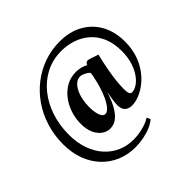

<svg xmlns="http://www.w3.org/2000/svg" viewBox="-237 -1027 1543 1543"><g transform="rotate(-45 534.5 -255.5)"><path d="M73 -168Q73 -271 101.8 -362.5Q130.5 -454 182.2 -529Q234 -604 304.8 -658.5Q375.5 -713 459.8 -742.5Q544 -772 637 -772Q751 -772 834.5 -725Q918 -678 963.5 -594.5Q1009 -511 1009 -400.5Q1009 -323 988.5 -259.5Q968 -196 933.2 -147Q898.5 -98 855.8 -64.5Q813 -31 768.8 -13.5Q724.5 4 684.5 4Q652 4 629 -14Q606 -32 603.5 -74Q602.5 -94.5 607 -128.2Q611.5 -162 620.5 -213Q600.5 -147.5 573.2 -97Q546 -46.5 510.8 -17.5Q475.5 11.5 431.5 11.5Q394 11.5 361.5 -11.5Q329 -34.5 309.2 -78Q289.5 -121.5 289.5 -183.5Q289.5 -245.5 308.8 -303.2Q328 -361 363.5 -407Q399 -453 448.2 -480Q497.5 -507 557 -507Q583 -507 609.2 -500.8Q635.5 -494.5 660.5 -481.5Q666 -496 674 -501Q682 -506 692 -505.5Q700 -504.5 709.5 -501.5Q719 -498.5 736.2 -492.8Q753.5 -487 784 -476.5Q777.5 -453.5 769 -414.5Q760.5 -375.5 752.2 -329Q744 -282.5 738.2 -234.2Q732.5 -186 732 -144Q731 -106 738.2 -88.5Q745.5 -71 759.5 -71Q788 -71 819 -91.2Q850 -111.5 876.8 -149.8Q903.5 -188 920.2 -242.2Q937 -296.5 937 -364Q937 -454.5 908.5 -519.5Q880 -584.5 831.2 -626.5Q782.5 -668.5 720.8 -688.8Q659 -709 592.5 -709Q496 -709 416.8 -668.5Q337.5 -628 280 -556.8Q222.5 -485.5 191.2 -391.5Q160 -297.5 160 -190.5Q160 -96.5 186.5 -23Q213 50.5 259.5 101.8Q306 153 367.8 179.8Q429.5 206.5 500 206.5Q535.5 206.5 571.2 200.5Q607 194.5 640.5 183Q674 171.5 699.5 155L713.5 186.5Q687 209.5 647.2 226.2Q607.5 243 561 252Q514.5 261 467.5 261Q384.5 261 312.8 231.2Q241 201.5 187.2 145.5Q133.5 89.5 103.2 10.2Q73 -69 73 -168ZM432.5 -227.5Q432.5 -198.5 437.8 -168.8Q443 -139 455 -119.2Q467 -99.5 486 -99.5Q507 -99.5 529.5 -125Q552 -150.5 572.5 -194Q593 -237.5 608.5 -291Q613.5 -309 619.5 -333.2Q625.5 -357.5 630.2 -380.8Q635 -404 635.5 -417.5Q626 -428.5 611.2 -437.5Q596.5 -446.5 581.5 -452Q566.5 -457.5 554.5 -457.5Q528 -457.5 505.5 -439.5Q483 -421.5 466.5 -389.8Q450 -358 441.2 -316.5Q432.5 -275 432.5 -227.5Z"/></g></svg>

Font: Merriweather 96pt Black
Style: Regular
Weight: 900
Version: Version 2.100